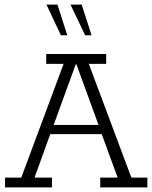

<svg xmlns="http://www.w3.org/2000/svg" viewBox="-20 -819 666 839"><path d="M2 0V-43H73L258 -540H182V-583H444V-540H368L554 -43H624V0H418V-43H494L419 -248L442 -233H191L205 -248L131 -43H207V0ZM209 -258 199 -273H423L416 -258L314 -538H311ZM352 -665 288 -799H337L380 -665ZM246 -665 183 -799H231L274 -665Z"/></svg>

Font: Rokkitt SemiBold Light
Style: Regular
Weight: 300
Version: Version 3.103